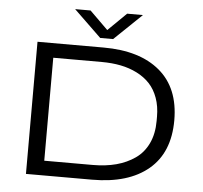

<svg xmlns="http://www.w3.org/2000/svg" viewBox="-58 -932 1052 993"><g transform="rotate(5 468.0 -435.5)"><path d="M292 -871.1H372.1L466.8 -777.8L562 -871.1H644L501 -733.9H434.1ZM112.8 0V-686H456.1Q644 -686 748.5 -598.1Q853 -510.3 853 -342.8Q853 -175.3 748.5 -87.6Q644 0 456.1 0ZM201.2 -76.2H453.1Q520 -76.2 574.7 -90.8Q629.4 -105.5 672.1 -135.3Q714.8 -165 738.5 -215.1Q762.2 -265.1 762.2 -332V-354Q762.2 -407.7 746.6 -450.9Q731 -494.1 703.4 -523.7Q675.8 -553.2 636.5 -573Q597.2 -592.8 551.5 -601.8Q505.9 -610.8 453.1 -610.8H201.2Z"/></g></svg>

Font: Archivo Expanded Light
Style: Regular
Weight: 300
Width: 7
Designer: Hector Gatti
Foundry: Omnibus-Type
Version: Version 2.001